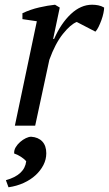

<svg xmlns="http://www.w3.org/2000/svg" viewBox="-20 -532 461 813"><path d="M305 -439Q279 -429 246.5 -388.5Q214 -348 189 -279L129 0H43L136 -442L75 -451V-476Q109 -492 146 -500.5Q183 -509 213 -512L233 -500L205 -367H209Q238 -433 280 -472.5Q322 -512 370 -512Q383 -512 396 -509.5Q409 -507 421 -500Q421 -491 418 -476.5Q415 -462 409.5 -447Q404 -432 397.5 -418.5Q391 -405 384 -398ZM5 231Q84 209 91 151Q83 141 68 131.5Q53 122 40 118Q39 104 46.5 91.5Q54 79 65.5 69Q77 59 89.5 53Q102 47 112 47Q142 49 159 67Q176 85 176 117Q176 143 164 166.5Q152 190 131 209.5Q110 229 80.5 242.5Q51 256 16 261Z"/></svg>

Font: PTSerifItalic
Style: Italic
Weight: 400
Italic angle: -12°
Designer: A.Korolkova, O.Umpeleva, V.Yefimov
Foundry: ParaType Ltd
Version: Version 1.000W OFL